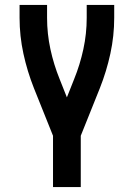

<svg xmlns="http://www.w3.org/2000/svg" viewBox="-20 -540 540 775"><path d="M194 215V8L117 -184Q90 -252 74.5 -323.5Q59 -395 59 -468V-520H170V-468Q170 -404 183.5 -341.5Q197 -279 221 -220L250 -147L279 -220Q303 -279 316.5 -341.5Q330 -404 330 -468V-520H441V-468Q441 -395 425.5 -323.5Q410 -252 383 -184L306 8V215Z"/></svg>

Font: Iosevka Term Curly
Style: Bold
Weight: 700
Designer: Belleve Invis
Foundry: Belleve Invis
Version: Version 32.3.0